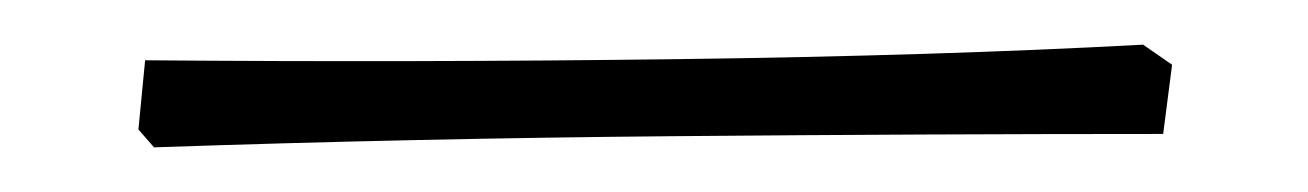

<svg xmlns="http://www.w3.org/2000/svg" viewBox="-20 36 586 86"><path d="M49 102 42 94 45 63Q166 64 283 62.5Q400 61 492 56L505 65L501 96Q397 96 281.5 97Q166 98 49 102Z"/></svg>

Font: Labrada Light
Style: Regular
Weight: 300
Designer: Mercedes Jáuregui
Foundry: Omnibus-Type Team
Version: Version 1.000; ttfautohint (v1.8.4.7-5d5b)